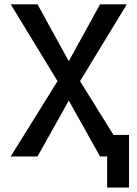

<svg xmlns="http://www.w3.org/2000/svg" viewBox="-20 -713 626 875"><path d="M28.8 0 242.2 -343.3 28.8 -693.4H150.9L293.5 -434.1L436 -693.4H558.1L344.7 -343.3L497.1 -98.1H567.9V141.6H468.3V0H436L293.5 -254.4L150.9 0Z"/></svg>

Font: Caskaydia Cove Medium
Style: Regular
Weight: 500
Monospace: yes
Designer: Aaron Bell
Foundry: Saja Typeworks
Version: Version 4.300; ttfautohint (v1.8.3)